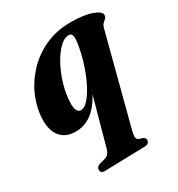

<svg xmlns="http://www.w3.org/2000/svg" viewBox="-166 -562 846 912"><g transform="rotate(-30 256.5 -106.0)"><path d="M144.5 240.5Q121.5 241 121.5 221Q121.5 204 144.5 197.5Q176.5 191 187.8 182Q199 173 205.5 148.5L275 -104Q243.5 -45.5 204.5 -18Q165.5 9.5 118 9.5Q66 9.5 37.2 -23.8Q8.5 -57 10 -120Q11.5 -178.5 36 -237.5Q60.5 -296.5 105.5 -345.2Q150.5 -394 213.5 -423.5Q276.5 -453 355 -453Q429.5 -453 472.2 -437Q515 -421 513 -401Q512 -390.5 505.2 -384.8Q498.5 -379 490.8 -371.5Q483 -364 479.5 -349.5L351.5 141Q346.5 160.5 347.2 172.5Q348 184.5 360.5 189.5L378.5 195Q392 201.5 392 211.5Q392 234 367 234.5ZM164 -124Q162.5 -93 170.2 -79.8Q178 -66.5 190 -66.5Q210.5 -66.5 232.5 -91.5Q254.5 -116.5 275 -157.8Q295.5 -199 311.5 -249.5Q327.5 -300 335 -350.5Q339 -376 335.8 -390.2Q332.5 -404.5 317 -404.5Q291.5 -404.5 265.2 -378Q239 -351.5 216.5 -309.5Q194 -267.5 179.8 -218.5Q165.5 -169.5 164 -124Z"/></g></svg>

Font: Fraunces 144pt Soft
Style: Bold Italic
Weight: 700
Italic angle: -16°
Version: Version 1.000;[b76b70a41]